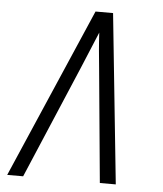

<svg xmlns="http://www.w3.org/2000/svg" viewBox="-53 -781 705 828"><g transform="rotate(5 300.0 -367.5)"><path d="M9 0 327 -735H403L479 0H410L364 -490Q360 -529 356.5 -568Q353 -607 351 -646Q335 -607 318.5 -568Q302 -529 286 -490L78 0Z"/></g></svg>

Font: Iosevka Aile Light Oblique
Style: Regular
Weight: 300
Italic angle: -9°
Designer: Belleve Invis
Foundry: Belleve Invis
Version: Version 31.1.0; ttfautohint (v1.8.4)